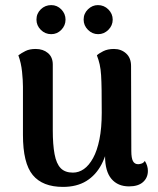

<svg xmlns="http://www.w3.org/2000/svg" viewBox="-20 -719 618 753"><path d="M427 -527Q455 -527 474.5 -509.5Q494 -492 494 -460L495 -127Q495 -99 501.5 -87Q508 -75 522 -75Q527 -75 535 -77.5Q543 -80 548 -88Q560 -69 560 -49Q560 -22 541 -5Q522 12 486 12Q442 12 417 -17.5Q392 -47 392 -107V-152L408 -178Q401 -118 378.5 -75Q356 -32 318.5 -9Q281 14 227 14Q147 14 108.5 -32.5Q70 -79 70 -190V-379Q70 -403 66.5 -437.5Q63 -472 52 -502Q64 -511 80 -519Q96 -527 120 -527Q149 -527 168 -511Q187 -495 187 -466V-208Q187 -152 194 -114.5Q201 -77 218 -59.5Q235 -42 266 -42Q289 -42 309 -56Q329 -70 345 -99Q361 -128 370 -172.5Q379 -217 379 -277Q379 -330 378.5 -365Q378 -400 376.5 -424Q375 -448 371 -466Q367 -484 360 -502Q367 -509 384.5 -518Q402 -527 427 -527ZM181 -585Q157 -585 140 -602Q123 -619 123 -642Q123 -666 140 -682.5Q157 -699 181 -699Q204 -699 220.5 -682Q237 -665 237 -642Q237 -619 220.5 -602Q204 -585 181 -585ZM365 -585Q342 -585 325 -602Q308 -619 308 -642Q308 -666 325 -682.5Q342 -699 364 -699Q388 -699 405 -682Q422 -665 422 -642Q422 -619 405 -602Q388 -585 365 -585Z"/></svg>

Font: Arima Thin SemiBold
Style: Regular
Weight: 600
Version: Version 1.100